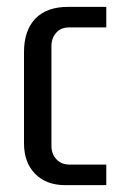

<svg xmlns="http://www.w3.org/2000/svg" viewBox="-20 -540 340 560"><path d="M50 -122V-388Q50 -451 83 -485.5Q116 -520 179 -520H290V-460H181Q158 -460 144 -444.5Q130 -429 130 -405V-115Q130 -91 144.5 -75.5Q159 -60 182 -60H290V0H170Q115 0 82.5 -33Q50 -66 50 -122Z"/></svg>

Font: Homenaje
Style: Regular
Weight: 400
Designer: Constanza Artigas Preller, Agustina Mingote
Foundry: Constanza Artigas Preller, Agustina Mingote
Version: Version 1.100